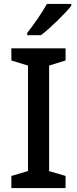

<svg xmlns="http://www.w3.org/2000/svg" viewBox="-20 -961 394 981"><path d="M344 -931V-941H220C195 -896 149 -830 119 -793V-781H189C237 -817 315 -894 344 -931ZM315 0V-62L231 -87V-626L315 -652V-714H38V-652L123 -626V-87L38 -62V0Z"/></svg>

Font: Noto Sans Bamum Medium
Style: Regular
Weight: 500
Designer: Monotype Design Team
Foundry: Monotype Imaging Inc.
Version: Version 2.002